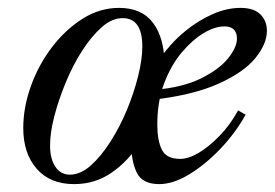

<svg xmlns="http://www.w3.org/2000/svg" viewBox="-20 -459 697 487"><path d="M168 8Q107 8 73 -31Q39 -70 39 -134Q39 -187 58.5 -241Q78 -295 112 -339.5Q146 -384 189.5 -411.5Q233 -439 282 -439Q340 -439 368.5 -400.5Q397 -362 397 -297Q397 -249 381 -196Q365 -143 335 -96.5Q305 -50 263 -21Q221 8 168 8ZM157 -16Q184 -16 210 -39Q236 -62 260 -99.5Q284 -137 302 -180.5Q320 -224 330.5 -266.5Q341 -309 341 -341Q341 -413 291 -413Q264 -413 238 -390Q212 -367 188.5 -330.5Q165 -294 147 -250.5Q129 -207 118 -165Q107 -123 107 -90Q107 -56 120.5 -36Q134 -16 157 -16ZM384 8Q341 8 327 -21Q313 -50 313 -93Q313 -146 330.5 -199Q348 -252 378.5 -299.5Q409 -347 451 -381Q483 -407 519 -423Q555 -439 590 -439Q624 -439 640.5 -422.5Q657 -406 657 -381Q657 -348 628 -312Q599 -276 535 -247Q471 -218 368 -206L371 -231Q443 -237 489.5 -260Q536 -283 558.5 -311Q581 -339 581 -361Q581 -392 549 -392Q525 -392 496.5 -375Q468 -358 441 -326Q414 -294 396.5 -248Q379 -202 379 -143Q379 -103 390.5 -79.5Q402 -56 437 -56Q458 -56 483.5 -71Q509 -86 536 -113.5Q563 -141 584 -179L603 -168Q576 -120 538 -80.5Q500 -41 459.5 -16.5Q419 8 384 8Z"/></svg>

Font: Ibarra Real Nova Medium
Style: Italic
Weight: 500
Italic angle: -22°
Designer: Jose Maria Ribagorda & Octavio Pardo
Foundry: Octavio Pardo
Version: Version 2.000